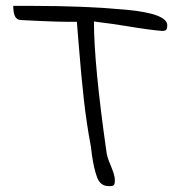

<svg xmlns="http://www.w3.org/2000/svg" viewBox="-20 -631 613 652"><path d="M292 -106 289 -131Q274 -211 265 -290.5Q256 -370 247 -483L241 -557Q181 -556 70 -562L50 -563Q36 -564 30.5 -576.5Q25 -589 25 -611H94Q268 -611 408 -598Q548 -585 548 -545Q548 -534 544.5 -530Q541 -526 530 -526Q490 -529 406 -543Q387 -546 360 -550Q333 -554 299 -558Q299 -413 342 -112Q344 -97 356 -69Q361 -57 365.5 -43.5Q370 -30 370 -19Q370 -5 366 -2Q362 1 356.5 1Q351 1 349 1Q321 1 310 -28Q299 -57 292 -106Z"/></svg>

Font: Indie Flower
Style: Regular
Weight: 400
Designer: Kimberly Geswein
Foundry: Kimberly Geswein
Version: Version 2.000